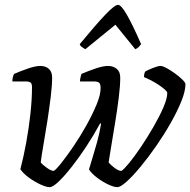

<svg xmlns="http://www.w3.org/2000/svg" viewBox="-20 -772 785 792"><path d="M185 0Q171 0 147 -11Q123 -22 99.5 -39Q76 -56 64 -74Q77 -123 88 -183Q99 -243 105.5 -303Q112 -363 112 -412Q112 -427 106 -431.5Q100 -436 86 -436H31Q31 -453 38 -467Q63 -478 94.5 -489Q126 -500 146 -500Q168 -500 181.5 -488Q195 -476 195 -452Q195 -419 189 -370.5Q183 -322 175 -270.5Q167 -219 159 -173.5Q151 -128 148 -102Q156 -92 173.5 -79.5Q191 -67 202 -67Q212 -73 234.5 -101.5Q257 -130 284.5 -170.5Q312 -211 337 -256Q362 -301 378.5 -341Q395 -381 395 -408Q395 -426 388.5 -431Q382 -436 368 -436H310Q310 -443 312 -452.5Q314 -462 316 -467Q341 -478 373 -489Q405 -500 425 -500Q447 -500 461.5 -488Q476 -476 476 -452Q476 -419 470 -370.5Q464 -322 455.5 -270Q447 -218 439.5 -173Q432 -128 428 -102Q436 -92 452.5 -79.5Q469 -67 481 -67Q491 -73 513.5 -100.5Q536 -128 562.5 -167.5Q589 -207 613.5 -249.5Q638 -292 654 -329Q670 -366 670 -389Q670 -394 658.5 -404Q647 -414 630.5 -424.5Q614 -435 598 -443Q582 -451 574 -454Q574 -468 579 -477Q589 -483 610.5 -491.5Q632 -500 642 -500Q651 -500 667.5 -491Q684 -482 702 -469Q720 -456 732.5 -443.5Q745 -431 745 -425Q745 -396 728 -354Q711 -312 684 -264.5Q657 -217 624.5 -170Q592 -123 560 -84.5Q528 -46 502.5 -23Q477 0 464 0Q450 0 426.5 -11Q403 -22 380.5 -39Q358 -56 347 -73Q351 -87 360.5 -117.5Q370 -148 380.5 -186Q391 -224 397 -262L393 -263Q367 -215 336.5 -168.5Q306 -122 276 -84Q246 -46 222 -23Q198 0 185 0ZM332 -569Q323 -574 316.5 -579Q310 -584 309 -590Q375 -670 414 -711Q453 -752 467 -752Q480 -752 504 -710Q528 -668 562 -590Q558 -585 553 -579Q548 -573 538 -569L456 -670Z"/></svg>

Font: Texturina Light
Style: Italic
Weight: 300
Italic angle: -11°
Designer: Guillermo Torres Carreño
Foundry: Omnibus-Type
Version: Version 1.002; ttfautohint (v1.8.3)